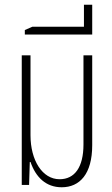

<svg xmlns="http://www.w3.org/2000/svg" viewBox="-20 -782 474 812"><path d="M241 10C317 10 370 -46 370 -168V-548H333V-171C333 -75 296 -24 232 -24C159 -24 109 -104 109 -210V-548H72V0H103L106 -97H109C131 -33 174 10 241 10Z M85 -636H370V-762H335V-669H117L85 -655Z"/></svg>

Font: Noto Sans Thai ExtCond ExtLt
Style: Regular
Weight: 200
Width: 2
Designer: Monotype Design Team
Foundry: Monotype Imaging Inc.
Version: Version 2.002